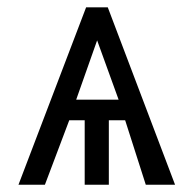

<svg xmlns="http://www.w3.org/2000/svg" viewBox="-20 -508 532 528"><path d="M461.4 0H380.9L324.2 -177.2H279.3V0H212.9V-177.2H170.4L103.5 0H30.8L216.8 -487.8H276.4ZM306.2 -233.9 247.1 -397 189.5 -233.9Z"/></svg>

Font: Acari Sans
Style: Regular
Weight: 400
Designer: Alfredo Marco Pradil and Stefan Peev
Foundry: Hanken Design Co.
Version: Version 1.045;February 4, 2021;FontCreator 13.0.0.2655 64-bi